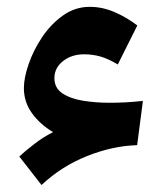

<svg xmlns="http://www.w3.org/2000/svg" viewBox="-20 -527 474 553"><path d="M132.8 -146.5Q95.7 -168.5 72.3 -200.7Q48.8 -232.9 48.8 -273.4Q48.8 -302.7 62.5 -342.5Q76.2 -382.3 101.3 -419.9Q126.5 -457.5 161.4 -482.4Q196.3 -507.3 238.3 -507.3Q275.4 -507.3 310.5 -491.9Q345.7 -476.6 375.5 -453.6L319.3 -341.3Q291.5 -357.9 269 -364.3Q246.6 -370.6 222.2 -370.6Q186.5 -370.6 161.6 -351.1Q136.7 -331.5 136.7 -301.8Q136.7 -273.4 159.9 -258.1Q183.1 -242.7 219.7 -236.8Q256.3 -231 295.4 -231Q318.4 -231 340.8 -232.2Q363.3 -233.4 391.6 -236.3L375 -108.9Q304.2 -106.9 230.5 -77.4Q156.7 -47.9 99.6 5.9L35.6 -76.2Q52.7 -92.3 79.1 -112.5Q105.5 -132.8 132.8 -146.5Z"/></svg>

Font: Pinar-FD ExtraBold
Style: Regular
Weight: 800
Designer: Amin Abedi
Version: Version 3.000